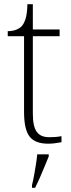

<svg xmlns="http://www.w3.org/2000/svg" viewBox="-20 -677 340 918"><path d="M210 10Q148 10 121.5 -24Q95 -58 95 -142V-504H17V-528Q38 -528 55 -534Q72 -540 83 -551Q94 -562 102 -586.5Q110 -611 111 -657H137V-536H265V-504H137V-134Q137 -73 155.5 -47Q174 -21 215 -21Q232 -21 245 -22Q258 -23 274 -26V3Q258 6 242 8Q226 10 210 10ZM133 208Q139 184 143.5 158.5Q148 133 152 108Q156 83 158 61H213V71Q204 92 193 119.5Q182 147 170 174Q158 201 148 221H133Z"/></svg>

Font: Noto Serif Bengali ExtraLight
Style: Regular
Weight: 250
Version: Version 2.003